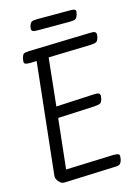

<svg xmlns="http://www.w3.org/2000/svg" viewBox="-122 -871 681 948"><g transform="rotate(-15 218.0 -397.0)"><path d="M431 -654Q431 -650 429 -640Q424 -623 416.5 -618.5Q409 -614 387 -613L171 -607L145 -363L340 -373Q358 -374 364.5 -370Q371 -366 371 -357Q371 -354 369 -342Q364 -325 357 -321Q350 -317 327 -315L139 -306L111 -50L355 -59Q373 -59 379.5 -56Q386 -53 386 -44Q386 -41 384 -27Q379 -10 371.5 -5Q364 0 342 0L86 10Q72 11 58.5 -4.5Q45 -20 47 -35L109 -605L76 -604Q58 -604 51.5 -607Q45 -610 45 -619L47 -635Q52 -653 58 -657Q64 -661 86 -662L400 -671Q417 -672 424 -668Q431 -664 431 -654ZM122 -766 124 -779Q129 -795 136.5 -799.5Q144 -804 166 -804H335Q350 -804 356 -801Q362 -798 362 -792Q362 -786 359 -775Q354 -759 346.5 -754.5Q339 -750 317 -750H153Q135 -750 128.5 -753.5Q122 -757 122 -766Z"/></g></svg>

Font: Farsan
Style: Regular
Weight: 400
Version: Version 1.001g;PS 1.001;hotconv 1.0.86;makeotf.lib2.5.63406 